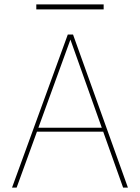

<svg xmlns="http://www.w3.org/2000/svg" viewBox="-20 -858 639 878"><path d="M35 0 290 -700H314L565 0H543L302 -677L56 0ZM134 -256 143 -274H459L468 -256ZM146 -815V-838H454V-815Z"/></svg>

Font: DM Sans 11pt Thin
Style: Regular
Weight: 250
Version: Version 4.004;gftools[0.9.30]